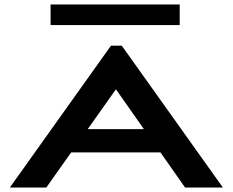

<svg xmlns="http://www.w3.org/2000/svg" viewBox="-20 -838 1040 858"><path d="M807 0 697 -157H298L187 0H24L476 -634H524L976 0ZM498 -439 372 -261H623ZM206 -726V-818H783V-726Z"/></svg>

Font: Inconsolata UltraExpanded ExtraBold
Style: Regular
Weight: 800
Width: 9
Monospace: yes
Designer: Raph Levien, Cyreal, Brenton Simpson
Foundry: Raph Levien, Cyreal, Google
Version: Version 3.001; ttfautohint (v1.8.2.53-6de2)